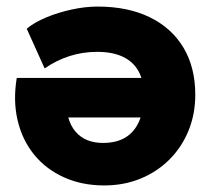

<svg xmlns="http://www.w3.org/2000/svg" viewBox="-20 -550 641 585"><path d="M297.5 15Q229.5 15 174.8 -9.8Q120 -34.5 84 -78.8Q48 -123 33.8 -182.8Q19.5 -242.5 31 -312.5H469.5L469 -192H120.5L181 -249Q181 -183 210.2 -148.8Q239.5 -114.5 294 -114.5Q334.5 -114.5 362 -131Q389.5 -147.5 403.8 -180.2Q418 -213 418 -261.5Q418 -304.5 401.8 -333.5Q385.5 -362.5 354 -377.2Q322.5 -392 276 -392Q232 -392 192 -379.2Q152 -366.5 116 -341.5L61.5 -462.5Q84 -481.5 120.5 -496.8Q157 -512 198.5 -521Q240 -530 277 -530Q369.5 -530 436.2 -497.5Q503 -465 539 -404.8Q575 -344.5 575 -261.5Q575 -202 554.2 -151.5Q533.5 -101 495.8 -63.5Q458 -26 407.5 -5.5Q357 15 297.5 15Z"/></svg>

Font: Geologica Cursive ExtraBold
Style: Regular
Weight: 800
Designer: Sindre Bremnes, Frode Helland
Foundry: Monokrom Skriftforlag AS
Version: Version 1.010;gftools[0.9.28]